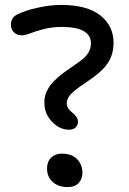

<svg xmlns="http://www.w3.org/2000/svg" viewBox="-20 -740 518 771"><path d="M257.8 -219.2Q218.8 -219.2 188.5 -251.5Q158.2 -283.7 158.2 -327.1Q158.2 -343.8 161.4 -356.4Q164.6 -369.1 175.3 -387.5Q186 -405.8 210.7 -427.5Q235.4 -449.2 273.9 -475.1Q317.4 -503.4 331.3 -522.7Q345.2 -542 345.2 -565.9Q345.2 -631.8 228 -631.8Q189 -631.8 156.7 -623.5Q124.5 -615.2 102.8 -606.7Q81.1 -598.1 67.9 -598.1Q48.3 -598.1 36.1 -609.9Q23.9 -621.6 23.9 -641.1Q23.9 -668.9 47.9 -681.2Q81.1 -698.2 131.8 -709.2Q182.6 -720.2 225.1 -720.2Q329.6 -720.2 382.8 -678.2Q436 -636.2 436 -567.9Q436 -522.9 413.8 -488Q391.6 -453.1 330.1 -412.1Q278.8 -378.4 263.4 -360.8Q248 -343.3 248 -325.2Q248 -313 255.1 -303.2Q262.2 -293.5 270.5 -287.6Q278.8 -281.7 285.9 -272Q293 -262.2 293 -250Q293 -236.8 283.4 -228Q273.9 -219.2 257.8 -219.2ZM251 11.2Q214.8 11.2 191.9 -9Q168.9 -29.3 168.9 -64Q168.9 -90.8 185.3 -106.9Q201.7 -123 227.1 -123Q268.6 -123 289.8 -100.8Q311 -78.6 311 -45.9Q311 -21.5 295.9 -5.1Q280.8 11.2 251 11.2Z"/></svg>

Font: Shantell Sans Irregular
Style: Regular
Weight: 400
Designer: Stephen Nixon, Anya Danilova, Shantell Martin
Foundry: Arrow Type
Version: Version 1.006;[9816181b4]